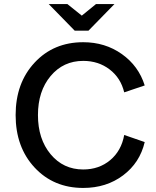

<svg xmlns="http://www.w3.org/2000/svg" viewBox="-20 -917 771 946"><path d="M390 -709Q498 -709 580.5 -650.5Q663 -592 693 -496L592 -462Q575 -533 520 -575Q465 -617 390 -617Q292 -617 229.5 -542.5Q167 -468 167 -350Q167 -232 229.5 -157Q292 -82 390 -82Q468 -82 523 -128Q578 -174 592 -252L693 -217Q669 -115 586.5 -53Q504 9 390 9Q244 9 150.5 -91.5Q57 -192 57 -350Q57 -508 150.5 -608.5Q244 -709 390 -709ZM220 -897H312L383 -840L453 -897H544L416 -766H348Z"/></svg>

Font: LT Superior Semi-bold
Style: Regular
Weight: 600
Designer: Daniel Lyons
Foundry: LyonsType
Version: Version 1.0